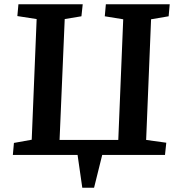

<svg xmlns="http://www.w3.org/2000/svg" viewBox="-20 -723 825 896"><path d="M364 153 342 0H40L45 -56L128 -71L151 -634L61 -648L66 -703H366L360 -647L282 -634L258 -70H532L555 -633L469 -647L474 -703H772L767 -647L685 -633L662 -70L756 -57L750 0H457L419 153Z"/></svg>

Font: Literata 18pt SemiBold
Style: Italic
Weight: 600
Italic angle: -2°
Designer: Latin by Veronika Burian and Jose Scaglione. Greek by Irene Vlachou. Cyrillic by Vera Evstafieva
Foundry: TypeTogether
Version: Version 3.103;gftools[0.9.29]